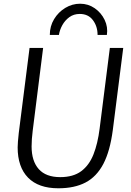

<svg xmlns="http://www.w3.org/2000/svg" viewBox="-20 -1005 704 1033"><path d="M294 8Q187 8 131 -49.2Q75 -106.5 75 -212Q75 -224 76.5 -243.5Q78 -263 81 -290L139 -747H212L156 -302Q153 -279 151.5 -257.5Q150 -236 150 -217Q150 -138.5 188.5 -95.2Q227 -52 304 -52Q374 -52 417 -84Q460 -116 483 -174.5Q506 -233 516 -313L571 -747H643L587 -306Q579.5 -249 566.8 -203.2Q554 -157.5 536 -123Q499.5 -54 440 -23Q380.5 8 294 8ZM411 -985Q454.5 -985 489.5 -960.8Q524.5 -936.5 543 -898Q561.5 -859.5 555 -817H505Q505 -863 480 -896.5Q455 -930 409 -930Q377 -930 353.2 -912.8Q329.5 -895.5 315.2 -869.5Q301 -843.5 297 -817H248Q248 -864 271 -902Q294 -940 331.2 -962.5Q368.5 -985 411 -985Z"/></svg>

Font: Merriweather Sans Variable Regular
Style: Italic
Weight: 300
Italic angle: -8°
Designer: Eben Sorkin
Foundry: Eben Sorkin
Version: Version 2.001